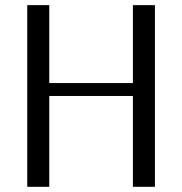

<svg xmlns="http://www.w3.org/2000/svg" viewBox="-20 -720 700 740"><path d="M85 0ZM169.9 -700.2V-399.9H492.2V-700.2H577.1V0H492.2V-350.1H169.9V0H85V-700.2Z"/></svg>

Font: Pfennig
Style: Medium
Weight: 500
Version: Version 20120410 ; ttfautohint (v0.8)